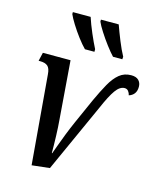

<svg xmlns="http://www.w3.org/2000/svg" viewBox="-116 -847 772 938"><g transform="rotate(15 270.5 -378.5)"><path d="M96 -440Q94 -471 81 -482Q68 -493 43 -493H35L45 -536H185L208 -240Q211 -206 212.5 -161Q214 -116 214 -74H216Q221 -87 231 -115Q241 -143 254.5 -177.5Q268 -212 283 -246L341 -376Q364 -426 385 -463.5Q406 -501 431 -521.5Q456 -542 491 -542Q516 -542 528.5 -529.5Q541 -517 541 -497Q541 -475 531 -462Q521 -449 504 -444Q502 -455 495 -464Q488 -473 476 -473Q452 -473 430.5 -443Q409 -413 381 -348L224 -1L134 9ZM381 -606Q364 -624 342.5 -652.5Q321 -681 302.5 -710Q284 -739 277 -756V-766H367Q379 -732 396 -690Q413 -648 429 -619L428 -606ZM239 -606Q221 -624 199.5 -652.5Q178 -681 160 -710Q142 -739 135 -756V-766H225Q236 -732 254 -690Q272 -648 287 -619V-606Z"/></g></svg>

Font: Noto Serif ExtraCondensed Medium
Style: Italic
Weight: 500
Width: 2
Italic angle: -12°
Designer: Monotype Design Team
Foundry: Monotype Imaging Inc.
Version: Version 2.013; ttfautohint (v1.8.4.7-5d5b)